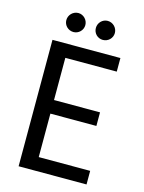

<svg xmlns="http://www.w3.org/2000/svg" viewBox="-129 -948 770 1024"><g transform="rotate(15 256.5 -436.0)"><path d="M77 0H452V-75H168V-315H422V-390H168V-623H452V-698H77ZM284 -819C284 -790 307 -767 336 -767C365 -767 389 -790 389 -819C389 -848 365 -872 336 -872C307 -872 284 -848 284 -819ZM121 -819C121 -790 145 -767 174 -767C202 -767 226 -790 226 -819C226 -848 202 -872 174 -872C145 -872 121 -848 121 -819Z"/></g></svg>

Font: Poppins
Style: Regular
Weight: 400
Designer: Ninad Kale (Devanagari), Jonny Pinhorn (Latin)
Foundry: Indian Type Foundry
Version: 4.004